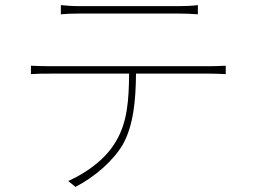

<svg xmlns="http://www.w3.org/2000/svg" viewBox="-20 -702 996 751"><path d="M101 -445V-412C127 -414 146 -414 176 -414H485C484 -314 479 -225 434 -150C397 -85 327 -30 247 6L275 29C353 -11 424 -75 460 -136C502 -211 511 -308 512 -414H801C821 -414 845 -413 863 -412V-445C842 -444 821 -443 801 -443H176C146 -443 125 -444 101 -445ZM218 -646C238 -648 260 -649 291 -649H679C701 -649 730 -648 754 -646V-682C731 -679 701 -678 679 -678H289C259 -678 242 -680 218 -682Z"/></svg>

Font: Kinto Sans Thin
Style: Regular
Weight: 100
Designer: Authors: Ryoko NISHIZUKA  (kana & ideographs); Paul D. Hunt (Latin, Greek & Cyrillic); Wenlong ZHANG  (bopomofo); Sandol
Foundry: Adobe Systems Incorporated, ookami Inc.
Version: Version 0.001